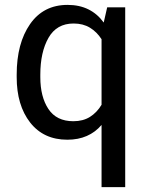

<svg xmlns="http://www.w3.org/2000/svg" viewBox="-20 -558 608 781"><path d="M47.9 -254.4Q47.9 -381.8 102.3 -460Q156.7 -538.1 254.9 -538.1Q303.2 -538.1 339.8 -519.8Q376.5 -501.5 401.9 -466.3L416 -528.3H489.3V203.1H393.1V-49.8Q367.7 -20 333 -4.9Q298.3 10.3 253.9 10.3Q157.2 10.3 102.5 -59.8Q47.9 -129.9 47.9 -244.1ZM144 -244.1Q144 -164.1 177 -114.5Q210 -64.9 278.3 -64.9Q317.9 -64.9 345.9 -82.5Q374 -100.1 393.1 -131.8V-398.4Q374 -428.2 345.9 -445.3Q317.9 -462.4 279.3 -462.4Q210.4 -462.4 177.2 -404.1Q144 -345.7 144 -254.4Z"/></svg>

Font: GeogebraSans
Style: Regular
Weight: 400
Designer: Google
Version: Version 1.100140; 2013